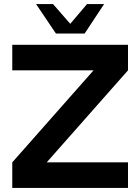

<svg xmlns="http://www.w3.org/2000/svg" viewBox="-20 -919 686 939"><path d="M40 0V-125L437.5 -575H40V-700H606V-575L208.5 -125H606V0ZM253.5 -755 156.5 -899H239.5L323.5 -802.5L405.5 -899H489L394 -755Z"/></svg>

Font: Urbanist
Style: Bold
Weight: 700
Designer: Corey Hu
Foundry: Corey Hu
Version: Version 1.330; ttfautohint (v1.8.4.7-5d5b)